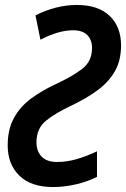

<svg xmlns="http://www.w3.org/2000/svg" viewBox="-20 -744 508 774"><path d="M194 10Q105 10 58 -36Q11 -82 11 -158Q11 -222 36 -268Q61 -314 105 -346.5Q149 -379 205 -405Q272 -436 311.5 -466.5Q351 -497 351 -550Q351 -584 331.5 -603Q312 -622 275 -622Q245 -622 212.5 -612.5Q180 -603 143 -584L123 -682Q206 -724 290 -724Q376 -724 422 -680Q468 -636 468 -561Q468 -500 443 -456.5Q418 -413 373 -380Q328 -347 269 -319Q203 -288 165 -257Q127 -226 127 -170Q127 -134 148 -112.5Q169 -91 210 -91Q249 -91 289 -102.5Q329 -114 371 -134V-31Q331 -11 284.5 -0.5Q238 10 194 10Z"/></svg>

Font: Noto Sans Condensed SemiBold
Style: Italic
Weight: 600
Width: 3
Italic angle: -12°
Designer: Monotype Design Team
Foundry: Monotype Imaging Inc.
Version: Version 2.013; ttfautohint (v1.8.4.7-5d5b)